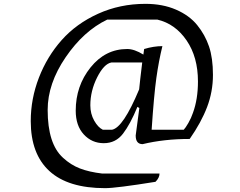

<svg xmlns="http://www.w3.org/2000/svg" viewBox="-20 -735 1247 999"><path d="M967 -12Q834 -12 722 15Q686 15 686 -30L705 -173L695 -179Q658 -89 620 -39.5Q582 10 520 10Q458 10 416 -35.5Q374 -81 374 -159Q374 -288 451 -384Q528 -480 642 -480Q679 -480 726 -451Q728 -469 730 -480Q780 -495 825 -495Q806 -418 793.5 -329Q781 -240 769 -60H936Q945 -69 960 -95Q975 -121 984 -148Q1010 -219 1010 -311Q1010 -438 951 -524.5Q892 -611 799 -633H538Q415 -574 321.5 -437Q228 -300 228 -163Q228 14 308 86Q348 123 396 141.5Q444 160 512 168H810Q810 190 789 211Q584 244 527 244Q334 244 237 155Q140 66 140 -105Q140 -221 182.5 -331Q225 -441 301 -526.5Q377 -612 490.5 -663.5Q604 -715 737 -715Q826 -715 895.5 -685Q965 -655 1006 -604.5Q1047 -554 1067.5 -493.5Q1088 -433 1088 -345.5Q1088 -258 1057.5 -178Q1027 -98 967 -12ZM450 -187Q450 -143 470 -107.5Q490 -72 515 -60H563Q621 -71 704 -270Q708 -312 720 -410H560Q521 -403 485.5 -332.5Q450 -262 450 -187Z"/></svg>

Font: Kotta One
Style: Regular
Weight: 400
Designer: Ania Kruk
Foundry: Ania Kruk
Version: Version 1.001